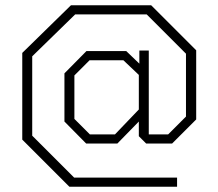

<svg xmlns="http://www.w3.org/2000/svg" viewBox="-20 -661 834 733"><path d="M510 -141V-197L428 -113H309L226 -197V-381L310 -466H462L512 -418V-468H548V-148H622L690 -216V-456L540 -606H267L103 -446V-143L263 17H656V52H245L65 -128V-459L251 -641H557L729 -469V-205L637 -113H538ZM510 -243V-375L451 -431H322L264 -373V-207L323 -148H419Z"/></svg>

Font: Chakra Petch ExtraLight
Style: Regular
Weight: 275
Designer: Katatrad Aksorn Co.,Ltd.
Foundry: Cadson Demak Co.,Ltd.
Version: Version 1.000; ttfautohint (v1.6)